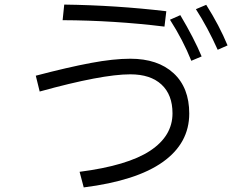

<svg xmlns="http://www.w3.org/2000/svg" viewBox="-20 -797 1040 837"><path d="M697 -681Q477 -708 253 -709L260 -777Q486 -774 705 -748ZM929 -580Q885 -678 834 -757L879 -776Q936 -686 972 -599ZM814 -532Q778 -622 721 -711L766 -731Q826 -630 859 -551ZM327 -48Q536 -75 634 -139.5Q732 -204 732 -303Q732 -384 684 -428.5Q636 -473 548 -473Q424 -473 153 -398L136 -467Q277 -504 376 -522.5Q475 -541 548 -541Q668 -541 736.5 -478Q805 -415 805 -302Q805 -173 690 -91Q575 -9 345 20Z"/></svg>

Font: IBM Plex Sans SC
Style: Regular
Weight: 400
Designer: Mike Abbink; Paul van der Laan; Pieter van Rosmalen; Eunyou Noh; Wujin Sim; Chorong Kim; Dohee Lee; Yejin We; Jinhee Kim
Foundry: Sandoll Inc.
Version: Version 1.000